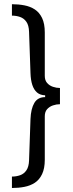

<svg xmlns="http://www.w3.org/2000/svg" viewBox="-20 -756 357 935"><path d="M38.1 -735.5Q70 -735.5 98.6 -730Q127.3 -724.5 149.5 -710.1Q171.6 -695.7 184.9 -668.4Q198.1 -641 198.1 -597.7V-386.5Q198.1 -365 209.4 -352Q220.7 -339.1 237.8 -333.3Q254.9 -327.5 272 -327.5V-248.5Q254.9 -248.5 237.8 -242.7Q220.7 -236.9 209.4 -224.2Q198.1 -211.5 198.1 -189.5V21.7Q198.1 64.5 184.9 92.1Q171.6 119.7 149.5 134.1Q127.3 148.5 98.6 154Q70 159.5 38.1 159.5V103.9Q59.2 103.9 77.9 97.3Q96.6 90.8 108.5 73.5Q120.5 56.2 121.5 24.8L128.5 -176.1Q130.5 -226.5 147.2 -254.8Q163.9 -283 199.8 -283V-291.9Q175.6 -292.5 160.4 -305.5Q145.2 -318.5 137.3 -342.5Q129.5 -366.5 128.5 -399.9L121.5 -600.8Q120.5 -632.8 108.5 -649.8Q96.6 -666.8 77.9 -673.3Q59.2 -679.9 38.1 -679.9Z"/></svg>

Font: Archivo SemiBold ExtraCondensed
Style: Regular
Weight: 600
Width: 2
Version: Version 2.001